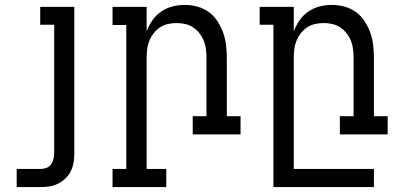

<svg xmlns="http://www.w3.org/2000/svg" viewBox="-20 -548 1640 783"><path d="M48 215V141H146Q158 141 169.5 136.5Q181 132 188 122.5Q195 113 198 101Q201 89 201 77V-447H144V-520H283V77Q283 96 280 114.5Q277 133 269 149.5Q261 166 247.5 179Q234 192 217.5 200.5Q201 209 182.5 212Q164 215 146 215Z M658 215H439V141H495V-446H439V-520H578V-420Q587 -444 601.5 -465Q616 -486 637 -500.5Q658 -515 682.5 -521.5Q707 -528 733 -528Q759 -528 785 -521Q811 -514 832 -498.5Q853 -483 867.5 -460.5Q882 -438 890.5 -413.5Q899 -389 902 -362.5Q905 -336 905 -310V-74H961V0H766V-74H822V-310Q822 -328 820 -346Q818 -364 811.5 -380.5Q805 -397 794 -411.5Q783 -426 768 -436Q753 -446 735.5 -450Q718 -454 700 -454Q682 -454 664.5 -450Q647 -446 632 -436Q617 -426 606 -411.5Q595 -397 588.5 -380.5Q582 -364 580 -346Q578 -328 578 -310V141H658Z M1095 215V-447H1039V-520H1178V-420Q1187 -444 1201.5 -465Q1216 -486 1237 -500.5Q1258 -515 1282.5 -521.5Q1307 -528 1333 -528Q1359 -528 1385 -521Q1411 -514 1432 -498.5Q1453 -483 1467.5 -460.5Q1482 -438 1490.5 -413.5Q1499 -389 1502 -362.5Q1505 -336 1505 -310V-74H1561V0H1366V-74H1422V-310Q1422 -328 1420 -346Q1418 -364 1411.5 -380.5Q1405 -397 1394 -411.5Q1383 -426 1368 -436Q1353 -446 1335.5 -450Q1318 -454 1300 -454Q1282 -454 1264.5 -450Q1247 -446 1232 -436Q1217 -426 1206 -411.5Q1195 -397 1188.5 -380.5Q1182 -364 1180 -346Q1178 -328 1178 -310V141H1505V215Z"/></svg>

Font: Iosevka Etoile
Style: Regular
Weight: 400
Designer: Belleve Invis
Foundry: Belleve Invis
Version: Version 33.2.4